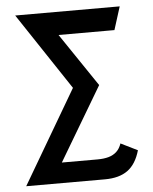

<svg xmlns="http://www.w3.org/2000/svg" viewBox="-51 -744 626 787"><g transform="rotate(-5 262.0 -350.5)"><path d="M326 -84H179L359 -387L211 -606H441L471 -701H41L251 -385L25 0H349Q408 0 443 -25.5Q478 -51 494 -107L425 -141Q418 -120 404.5 -107.5Q391 -95 371.5 -89.5Q352 -84 326 -84Z"/></g></svg>

Font: Advent Pro SemiBold
Style: Regular
Weight: 600
Designer: VivaRado, Andreas Kalpakidis
Foundry: VivaRado, Andreas Kalpakidis
Version: Version 3.000